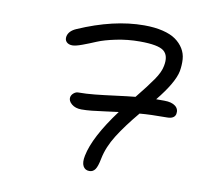

<svg xmlns="http://www.w3.org/2000/svg" viewBox="-72 -739 843 777"><g transform="rotate(10 350.0 -350.5)"><path d="M342.8 -41Q325.2 -41 317.1 -55.9Q309.1 -70.8 314.9 -99.1Q330.6 -178.2 418.9 -296.9Q398.4 -294.4 366 -290Q333.5 -285.6 311 -283.2Q288.6 -280.8 268.1 -280.8Q243.2 -280.8 227.8 -293.7Q212.4 -306.6 214.8 -321.8Q216.8 -332 225.6 -339.1Q234.4 -346.2 243.2 -346.2Q275.9 -346.2 311.8 -349.9Q347.7 -353.5 396 -359.9Q444.3 -366.2 475.1 -369.1Q517.1 -420.9 539.8 -453.9Q562.5 -486.8 566.9 -512.2Q575.7 -555.7 552.5 -574.2Q529.3 -592.8 454.1 -592.8Q403.8 -592.8 356.7 -583Q309.6 -573.2 281.5 -561.3Q253.4 -549.3 227.1 -539.6Q200.7 -529.8 187 -529.8Q171.4 -529.8 162.8 -538.6Q154.3 -547.4 157.2 -562Q162.1 -584.5 190.9 -597.2Q335 -660.2 460 -660.2Q503.4 -660.2 536.6 -652.1Q569.8 -644 590.1 -629.6Q610.4 -615.2 622.6 -595.5Q634.8 -575.7 636.5 -552.2Q638.2 -528.8 633.8 -502.9Q624.5 -454.6 559.1 -374H592.8Q623 -374 638.4 -361.8Q653.8 -349.6 649.9 -329.1Q645 -309.1 615.2 -309.1Q545.9 -309.1 502.9 -305.2Q453.1 -245.6 422.4 -196.8Q391.6 -147.9 381.8 -99.1Q375.5 -65.9 366.7 -53.5Q357.9 -41 342.8 -41Z"/></g></svg>

Font: Shantell Sans Irregular
Style: Italic
Weight: 300
Italic angle: -11.31°
Designer: Stephen Nixon, Anya Danilova, Shantell Martin
Foundry: Arrow Type
Version: Version 1.006;[9816181b4]